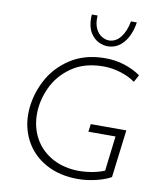

<svg xmlns="http://www.w3.org/2000/svg" viewBox="-101 -1031 948 1122"><g transform="rotate(10 373.0 -469.5)"><path d="M633 -35Q599 -15 544 -2Q489 11 438 11Q328 11 247 -34Q166 -79 124.5 -157Q83 -235 87 -330Q92 -425 137 -512.5Q182 -600 268 -656Q354 -712 475 -712Q535 -712 588.5 -695Q642 -678 685 -648L662 -605Q625 -632 574 -647.5Q523 -663 473 -663Q360 -663 284.5 -610.5Q209 -558 173 -479.5Q137 -401 137 -322Q137 -245 170.5 -182Q204 -119 267.5 -80.5Q331 -42 416 -37Q459 -35 506 -42.5Q553 -50 587 -65L612 -272H451L457 -318H668ZM474 -783Q449 -783 421 -796Q393 -809 372 -842Q351 -875 351 -931L352 -950H386Q383 -901 398 -871.5Q413 -842 435 -830Q457 -818 475 -818Q517 -818 545.5 -855Q574 -892 584 -950H619Q607 -873 568.5 -828Q530 -783 474 -783Z"/></g></svg>

Font: Josefin Sans Light
Style: Italic
Weight: 300
Italic angle: -7°
Designer: Santiago Orozco
Foundry: Typemade
Version: Version 2.000